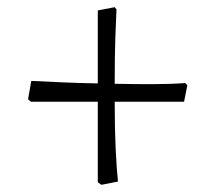

<svg xmlns="http://www.w3.org/2000/svg" viewBox="-20 -505 590 534"><path d="M501 -268 495 -274C469 -272 436 -271 410 -271C373 -271 336 -271 299 -272V-273C299 -387 302 -426 304 -479L299 -485L252 -476V-273C190 -274 128 -277 67 -280L58 -229L66 -222H252V2L262 9L308 0C303 -53 299 -119 299 -222H492Z"/></svg>

Font: Almendra
Style: Regular
Weight: 400
Designer: Ana Sanfelippo
Foundry: Ana Sanfelippo
Version: Version 1.003